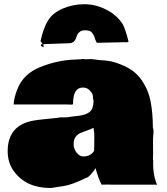

<svg xmlns="http://www.w3.org/2000/svg" viewBox="-20 -891 809 928"><path d="M720.7 -111.8 720.2 -107.4V-97.2Q720.2 -50.8 734.4 -9.3L739.3 1.5H518.6L501 1Q481.4 1 471.2 1.5Q455.6 -27.8 441.4 -78.6Q435.1 -65.4 419.7 -48.6Q404.3 -31.7 397 -31.7Q325.2 3.4 287.1 8.3Q231.4 17.6 227.3 17.6Q223.1 17.6 223.1 17.6Q106.4 17.6 46.9 -63.5Q17.1 -105 17.1 -159.7Q17.1 -278.3 127.4 -305.2Q155.8 -312 236.8 -319.3L252.9 -320.8L275.4 -324.2L280.3 -323.7H292Q308.6 -323.7 317.9 -326.2L344.2 -329.6Q411.6 -334.5 425.3 -365.7Q432.1 -381.3 432.1 -405.3Q429.2 -410.2 429.2 -423.8Q429.2 -437.5 415.3 -452.6Q401.4 -467.8 382.3 -467.8H379.9Q333 -467.8 333 -388.2Q330.6 -384.3 325 -385.3Q319.3 -386.2 297.9 -386.2H45.9Q48.3 -420.9 63.5 -459Q92.3 -534.2 175 -567.1Q257.8 -600.1 339.4 -603L368.7 -604.5L384.3 -606Q387.2 -606 390.1 -604.5H396.5L418.5 -605.5Q425.3 -605.5 449.2 -602.1L463.4 -600.1Q466.8 -599.6 474.1 -599.6Q481.4 -599.6 504.9 -596.4Q528.3 -593.3 563.2 -579.6Q598.1 -565.9 622.3 -547.9Q646.5 -529.8 664.1 -504.4Q697.3 -456.5 708 -400.1Q718.8 -343.8 718.8 -275.4Q722.2 -264.2 722.2 -254.9L719.7 -221.2V-164.6Q720.2 -163.6 720.2 -156.2L719.2 -123V-118.7Q720.7 -116.2 720.7 -111.8ZM435.5 -210.9 436 -226.6Q436 -251 432.1 -273.4Q421.4 -267.6 400.9 -260.3Q380.4 -252.9 368.2 -247.8Q356 -242.7 345.9 -229.7Q335.9 -216.8 335.9 -194.3Q335.9 -171.9 350.3 -153.3Q364.7 -134.8 381.8 -134.8Q418.5 -134.8 434.1 -161.1L435.1 -166L435.5 -196.3ZM314 -682.1 248.5 -679.7 203.6 -678.2Q189 -677.2 188.5 -677.2H187L175.8 -692.4Q189.9 -756.8 212.9 -793.2Q235.8 -829.6 284.7 -850.1Q333.5 -870.6 388.2 -870.6Q442.9 -870.6 494.9 -843.8Q546.9 -816.9 574.7 -771.5Q588.9 -741.2 601.1 -690.4Q600.1 -686.5 590.8 -686.5H586.9L583.5 -687L448.2 -684.1Q445.3 -687 439 -703.6H439.5Q430.2 -734.4 413.6 -741.2Q405.3 -744.6 390.9 -744.6Q376.5 -744.6 366.9 -738.3Q357.4 -731.9 353.5 -722.7Q349.6 -713.4 346.2 -704.1Q337.9 -682.1 314 -682.1ZM179.7 -677.7Q188.5 -677.2 189.5 -677.2L190.9 -661.6L177.7 -669.4Z"/></svg>

Font: Bowlby One
Style: Regular
Weight: 400
Designer: vernon adams
Foundry: vernon adams
Version: Version 1.001